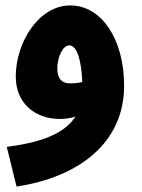

<svg xmlns="http://www.w3.org/2000/svg" viewBox="-20 -457 522 707"><path d="M41 230C273 195 437 67 437 -141C437 -313 354 -436 240 -437C123 -438 38 -301 38 -175C38 -76 110 -19 200 -19C222 -19 241 -22 258 -28C214 41 118 69 5 84ZM191 -205C191 -246 211 -290 235 -290C265 -290 280 -230 283 -155C267 -151 251 -150 237 -150C206 -150 191 -170 191 -205Z"/></svg>

Font: Noto Sans Arabic UI XCn Bk
Style: Regular
Weight: 900
Width: 2
Designer: Monotype Design Team, Nadine Chahine and Nizar Qandah
Foundry: Monotype Imaging Inc.
Version: Version 2.010